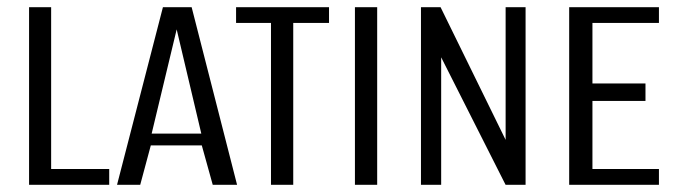

<svg xmlns="http://www.w3.org/2000/svg" viewBox="-20 -515 1880 535"><path d="M61 0V-495H122.5V-44H284.3V0Z M306.1 0 434 -495H514L640.6 0H572.8L542.3 -109.8H400.2L370.7 0ZM402.6 -142.8H540.9L472.3 -433.1Z M735.1 0V-451.1H637.8V-495H896.8V-451.1H797.1V0Z M969 0V-495H1031V0Z M1153 0V-495H1207.6L1388.9 -125.3V-495H1444.5V0H1388.8L1209.3 -355.3V0Z M1566 0V-495H1816.1V-451.1H1630.8V-282.4H1778.6V-233.7H1630.8V-44H1816.1V0Z"/></svg>

Font: Alumni Sans SC Thin
Style: Regular
Weight: 100
Designer: Robert E. Leuschke
Foundry: Robert E. Leuschke
Version: Version 1.018